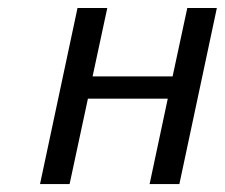

<svg xmlns="http://www.w3.org/2000/svg" viewBox="-20 -465 568 485"><path d="M81.1 0 175.8 -444.8H251L213.9 -272H416L453.1 -444.8H527.8L433.1 0H357.9L403.8 -215.8H202.1L155.8 0Z"/></svg>

Font: CMU Sans Serif
Style: Oblique
Weight: 500
Italic angle: -12°
Version: Version 0.7.0